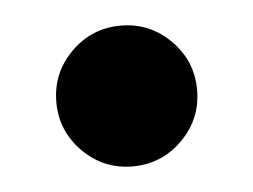

<svg xmlns="http://www.w3.org/2000/svg" viewBox="-29 -205 330 250"><g transform="rotate(-5 136.0 -80.0)"><path d="M136 12Q98 12 71 -15Q44 -42 44 -80Q44 -118 71 -145Q98 -172 136 -172Q174 -172 201 -145Q228 -118 228 -80Q228 -42 201 -15Q174 12 136 12Z"/></g></svg>

Font: Atkinson Hyperlegible Next
Style: Bold
Weight: 700
Designer: Elliott Scott, Megan Eiswerth, Linus Boman, Theodore Petrosky, Letters from Sweden
Foundry: Applied Design Works, Letters from Sweden
Version: Version 2.001